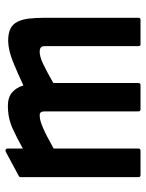

<svg xmlns="http://www.w3.org/2000/svg" viewBox="66 -612 545 718"><g transform="rotate(-90 339.0 -252.5)"><path d="M388 -8Q388 0 380 0H290Q282 0 282 -8V-359Q282 -367 279 -372Q276 -377 268 -377Q253 -377 236.5 -371Q220 -365 203.5 -357Q187 -349 171 -340Q155 -331 143 -325V-8Q143 0 135 0H44Q36 0 36 -8V-449Q36 -453 40 -455L131 -504Q136 -506 139.5 -504Q143 -502 143 -497V-440Q178 -460 217 -478Q256 -496 303 -496Q334 -496 352.5 -480.5Q371 -465 379 -438Q428 -461 469 -477.5Q510 -494 545 -495Q574 -495 591 -486.5Q608 -478 617 -460.5Q626 -443 629 -417.5Q632 -392 632 -359V-8Q632 0 625 0H533Q526 0 526 -8V-359Q526 -375 510 -377Q490 -379 458 -363.5Q426 -348 388 -326Z"/></g></svg>

Font: RonaldsonGothic
Style: Regular
Weight: 400
Designer: Mr. Robertson for MacKellar, Smiths & Jordan Co. Philadelphia
Foundry: CAT-Fonts Peter Wiegel
Version: Version 1.000